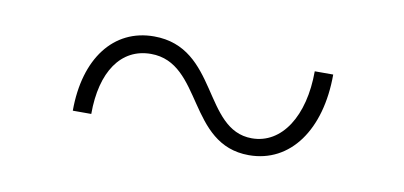

<svg xmlns="http://www.w3.org/2000/svg" viewBox="-32 -395 625 297"><g transform="rotate(10 280.0 -246.0)"><path d="M367.5 -169C432.5 -169 474.5 -227.5 474.5 -314.5H445.5C445.5 -244 414.5 -195.5 367.5 -195.5C290.5 -195.5 292.5 -324.5 191.5 -324.5C128 -324.5 87.5 -271.5 87.5 -189.5H116.5C116.5 -256 144.5 -297 191.5 -297C273 -297 271 -169 367.5 -169Z"/></g></svg>

Font: HK Grotesk ExtraLight
Style: Regular
Weight: 200
Designer: Alfredo Marco Pradil
Foundry: Hanken Design Co.
Version: Version 3.001;FEAKit 1.0